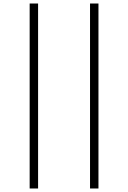

<svg xmlns="http://www.w3.org/2000/svg" viewBox="-20 -816 728 1094"><path d="M197 258V-796H149V258ZM541 258V-796H493V258Z"/></svg>

Font: Perun ExtraLight
Style: Regular
Weight: 200
Foundry: Copyright (c) Stefan Peev, Context Ltd, 2016
Version: Version 1.089